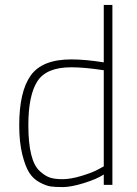

<svg xmlns="http://www.w3.org/2000/svg" viewBox="-20 -750 555 779"><path d="M436 -730V0H401V-42Q372 -23 320 -7Q268 9 235.5 9Q203 9 185.5 6.5Q168 4 142 -9.5Q116 -23 99.5 -48Q83 -73 70.5 -123Q58 -173 58 -242Q58 -378 104.5 -443.5Q151 -509 269 -509Q326 -509 401 -497V-730ZM377 -62 401 -75V-465Q323 -477 269 -477Q168 -477 131.5 -420Q95 -363 95 -242Q95 -98 141 -56Q163 -36 182.5 -29.5Q202 -23 234 -23Q266 -23 309.5 -36Q353 -49 377 -62Z"/></svg>

Font: Titillium Web ExtraLight
Style: Regular
Weight: 275
Version: Version 1.002;PS 57.000;hotconv 1.0.70;makeotf.lib2.5.55311